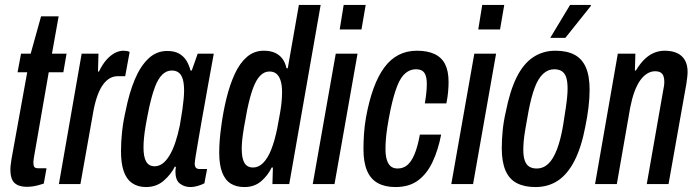

<svg xmlns="http://www.w3.org/2000/svg" viewBox="-20 -744 2813 776"><path d="M89 11Q65 11 49.5 3Q34 -5 28 -20.5Q22 -36 22 -59Q22 -68 23.5 -80Q25 -92 27 -104L90 -452H51L65 -527H104L146 -678H217L190 -527H249L236 -452H177L117 -107Q116 -102 115.5 -95Q115 -88 115 -86Q115 -74 119 -69Q123 -64 134 -64H168L157 -2Q145 2 133.5 5Q122 8 110.5 9.5Q99 11 89 11Z M218 0 310 -527H378L376 -455H380Q394 -484 410 -502Q426 -520 443.5 -529.5Q461 -539 479 -539Q486 -539 492 -538Q498 -537 504 -534L486 -436H455Q439 -436 424.5 -428Q410 -420 397.5 -403.5Q385 -387 375 -360.5Q365 -334 358 -298L305 0Z M570 12Q537 12 514 -4Q491 -20 480 -52Q469 -84 469 -133Q469 -171 473.5 -212.5Q478 -254 488 -297Q502 -368 524.5 -422Q547 -476 579.5 -507Q612 -538 656 -538Q685 -538 703.5 -527.5Q722 -517 733 -499.5Q744 -482 750 -459H755L779 -527H844L820 -395Q816 -370 809 -333Q802 -296 795 -255Q788 -214 781.5 -177Q775 -140 771 -114.5Q767 -89 767 -83Q767 -72 771.5 -66.5Q776 -61 786 -61H817L806 -3Q794 3 779 7.5Q764 12 750 12Q725 12 707 -2Q689 -16 689 -51Q689 -55 689.5 -59.5Q690 -64 691 -69L687 -71Q671 -39 641.5 -13.5Q612 12 570 12ZM605 -72Q622 -72 637 -83Q652 -94 665 -115.5Q678 -137 688.5 -168Q699 -199 707 -238Q714 -278 717.5 -303.5Q721 -329 722.5 -346.5Q724 -364 724 -378Q724 -405 719 -423Q714 -441 703 -450Q692 -459 674 -459Q653 -459 636 -442.5Q619 -426 606.5 -393Q594 -360 583 -310Q574 -267 569 -237.5Q564 -208 562 -187Q560 -166 560 -148Q560 -109 571 -90.5Q582 -72 605 -72Z M968 12Q935 12 912.5 -2Q890 -16 878 -47Q866 -78 866 -127Q866 -151 868 -177Q870 -203 874 -232Q882 -293 895.5 -347.5Q909 -402 929 -445.5Q949 -489 978 -514Q1007 -539 1046 -539Q1073 -539 1091.5 -530.5Q1110 -522 1121.5 -506.5Q1133 -491 1138 -468H1143L1188 -724H1276L1149 0H1081L1083 -67H1078Q1063 -35 1035.5 -11.5Q1008 12 968 12ZM1003 -67Q1025 -67 1043.5 -85.5Q1062 -104 1076 -139Q1090 -174 1100 -223Q1108 -264 1112.5 -291Q1117 -318 1118.5 -337Q1120 -356 1120 -371Q1120 -400 1114 -418.5Q1108 -437 1097 -446Q1086 -455 1069 -455Q1048 -455 1031.5 -438Q1015 -421 1002.5 -387Q990 -353 979 -300Q971 -258 966 -228.5Q961 -199 959 -179Q957 -159 957 -142Q957 -104 968 -85.5Q979 -67 1003 -67Z M1353 -625 1369 -724H1458L1441 -625ZM1244 0 1337 -527H1425L1332 0Z M1578 12Q1536 12 1507 -4Q1478 -20 1463.5 -54Q1449 -88 1449 -141Q1449 -169 1451 -201Q1453 -233 1459 -268Q1471 -335 1489.5 -386Q1508 -437 1533 -471Q1558 -505 1591 -522Q1624 -539 1665 -539Q1708 -539 1736.5 -525.5Q1765 -512 1779 -484.5Q1793 -457 1793 -412Q1793 -394 1791 -372Q1789 -350 1784 -326H1697Q1701 -349 1703 -369Q1705 -389 1705 -404Q1705 -425 1700.5 -438.5Q1696 -452 1686.5 -458Q1677 -464 1660 -464Q1638 -464 1619 -448.5Q1600 -433 1586 -398Q1572 -363 1559 -304Q1550 -260 1545.5 -230Q1541 -200 1539.5 -179.5Q1538 -159 1538 -141Q1538 -117 1543 -99.5Q1548 -82 1558.5 -72.5Q1569 -63 1587 -63Q1610 -63 1626.5 -77Q1643 -91 1655.5 -121Q1668 -151 1677 -200H1763Q1751 -138 1728.5 -90Q1706 -42 1670 -15Q1634 12 1578 12Z M1913 -625 1929 -724H2018L2001 -625ZM1804 0 1897 -527H1985L1892 0Z M2144 12Q2099 12 2068.5 -4Q2038 -20 2023 -55Q2008 -90 2008 -145Q2008 -178 2011.5 -215Q2015 -252 2024 -291Q2041 -377 2068 -431.5Q2095 -486 2134.5 -512.5Q2174 -539 2225 -539Q2271 -539 2301.5 -523Q2332 -507 2347.5 -472.5Q2363 -438 2363 -381Q2363 -348 2358.5 -310.5Q2354 -273 2346 -234Q2330 -149 2302 -94.5Q2274 -40 2235 -14Q2196 12 2144 12ZM2149 -63Q2176 -63 2196 -82Q2216 -101 2231 -140Q2246 -179 2256 -238Q2263 -282 2267 -309.5Q2271 -337 2272.5 -355Q2274 -373 2274 -386Q2274 -414 2268.5 -431Q2263 -448 2251 -456Q2239 -464 2220 -464Q2195 -464 2175 -445.5Q2155 -427 2141 -389.5Q2127 -352 2116 -294Q2108 -250 2103 -220.5Q2098 -191 2096.5 -172Q2095 -153 2095 -138Q2095 -112 2101 -95Q2107 -78 2119 -70.5Q2131 -63 2149 -63ZM2204 -591 2284 -724H2368V-720L2265 -591Z M2385 0 2477 -527H2548L2546 -459H2550Q2567 -487 2585 -504.5Q2603 -522 2623.5 -530.5Q2644 -539 2666 -539Q2696 -539 2716.5 -529.5Q2737 -520 2748 -501Q2759 -482 2759 -454Q2759 -443 2757.5 -431Q2756 -419 2754 -405L2682 0H2594L2661 -382Q2663 -391 2664 -398.5Q2665 -406 2665 -413Q2665 -427 2661.5 -436.5Q2658 -446 2650 -451Q2642 -456 2627 -456Q2611 -456 2595.5 -446.5Q2580 -437 2567 -418.5Q2554 -400 2544 -372.5Q2534 -345 2527 -309L2473 0Z"/></svg>

Font: Archivo ExtraCondensed Medium
Style: Italic
Weight: 500
Width: 2
Italic angle: -10°
Designer: Hector Gatti
Foundry: Omnibus-Type
Version: Version 2.001